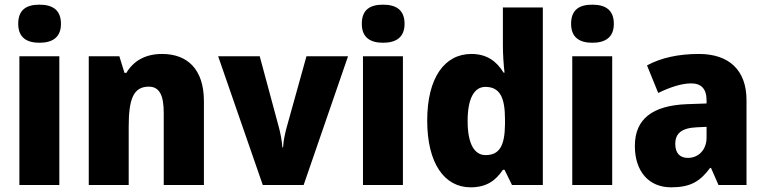

<svg xmlns="http://www.w3.org/2000/svg" viewBox="-20 -792 3276 822"><path d="M149 -772C95 -772 58 -752 58 -690C58 -630 96 -609 149 -609C202 -609 241 -630 241 -690C241 -751 203 -772 149 -772ZM234 -551H63V0H234Z M674 -561C603 -561 552 -532 521 -480H513L491 -551H360V0H531V-249C531 -366 550 -421 617 -421C664 -421 681 -382 681 -308V0H853V-359C853 -496 782 -561 674 -561Z M1105 0H1280L1470 -551H1292L1206 -242C1200 -218 1193 -188 1192 -161H1189C1187 -190 1180 -224 1175 -243L1092 -551H914Z M1620 -772C1566 -772 1529 -752 1529 -690C1529 -630 1567 -609 1620 -609C1673 -609 1712 -630 1712 -690C1712 -751 1674 -772 1620 -772ZM1705 -551H1534V0H1705Z M1995 10C2064 10 2103 -20 2133 -65H2140L2172 0H2304V-760H2133V-598C2133 -561 2136 -515 2140 -481H2136C2106 -530 2064 -561 1998 -561C1884 -561 1809 -460 1809 -276C1809 -92 1883 10 1995 10ZM2059 -128C2012 -128 1982 -174 1982 -274C1982 -372 2011 -420 2058 -420C2121 -420 2142 -373 2142 -281V-260C2141 -169 2119 -128 2059 -128Z M2516 -772C2462 -772 2425 -752 2425 -690C2425 -630 2463 -609 2516 -609C2569 -609 2608 -630 2608 -690C2608 -751 2570 -772 2516 -772ZM2601 -551H2430V0H2601Z M2972 -561C2883 -561 2809 -544 2750 -512L2798 -394C2849 -419 2899 -435 2939 -435C2981 -435 3005 -413 3005 -362V-349L2920 -346C2775 -340 2698 -284 2698 -167C2698 -58 2758 10 2853 10C2936 10 2977 -15 3020 -73H3024L3056 0H3176V-363C3176 -493 3100 -561 2972 -561ZM2963 -247 3005 -249V-203C3005 -150 2970 -116 2925 -116C2892 -116 2871 -135 2871 -176C2871 -220 2897 -244 2963 -247Z"/></svg>

Font: Noto Sans Bengali SemiCondensed ExtraBold
Style: Regular
Weight: 800
Width: 4
Designer: Joana Ranito - Universal Thirst; Jelle Bosma - Monotype Design Team
Foundry: Universal Thirst ehf.
Version: Version 3.000